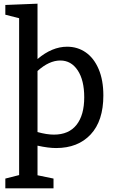

<svg xmlns="http://www.w3.org/2000/svg" viewBox="-20 -794 625 1044"><path d="M542 -275Q542 -137 473 -63Q404 11 285 11Q243 11 184 -2V159L271 177V230H9V177L84 158V-695L9 -714V-767L184 -774V-473Q263 -540 345 -540Q402 -540 446.5 -509Q491 -478 516.5 -418Q542 -358 542 -275ZM438 -265Q438 -358 402.5 -411.5Q367 -465 308 -465Q247 -465 184 -408V-76Q234 -62 273 -62Q354 -62 396 -115Q438 -168 438 -265Z"/></svg>

Font: Bitter Pro Medium
Style: Regular
Weight: 500
Designer: Sol Matas, and Bitter project Authors
Foundry: Sol Matas
Version: Version 1.010